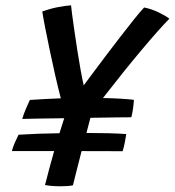

<svg xmlns="http://www.w3.org/2000/svg" viewBox="-20 -680 641 704"><path d="M61.5 -244Q66.5 -261.5 75.8 -283Q85 -304.5 89.5 -313.5Q119 -315.5 146.8 -317Q174.5 -318.5 203 -319.5Q193.5 -355.5 183 -401.5Q172.5 -447.5 162.8 -494Q153 -540.5 145.5 -579Q138 -617.5 135 -638Q166.5 -649 193.2 -654Q220 -659 240.5 -660.5Q241 -652 244.5 -626.5Q248 -601 253 -565.8Q258 -530.5 264 -492.5Q270 -454.5 276 -421.2Q282 -388 287 -367Q296.5 -380 317.8 -408.5Q339 -437 366 -472.8Q393 -508.5 420.8 -544.5Q448.5 -580.5 471.8 -609.5Q495 -638.5 508.5 -652.5Q534.5 -647.5 560.8 -635Q587 -622.5 601 -611.5Q562 -571.5 499.8 -497.5Q437.5 -423.5 357.5 -320.5Q391.5 -320 420.8 -318.2Q450 -316.5 471 -314Q470 -297 467.5 -280Q465 -263 461.5 -250Q447 -250 405.2 -249.5Q363.5 -249 311.5 -248Q308.5 -235.5 304.5 -221.2Q300.5 -207 297 -192.5Q338.5 -192.5 376.5 -191.5Q414.5 -190.5 443 -188.5Q441 -177 437.8 -158.8Q434.5 -140.5 429.5 -125.5Q414 -125.5 372.5 -125.8Q331 -126 279.5 -126Q279 -125 278.5 -123.5Q273 -101.5 266.2 -75.2Q259.5 -49 254.2 -28Q249 -7 247.5 -0.5Q231.5 3 202 3Q169.5 3 145 -1.5Q161 -64.5 178.5 -126Q125 -126 81.8 -126Q38.5 -126 23.5 -126Q27.5 -141 34 -156Q40.5 -171 48 -186Q118 -190.5 198 -191.5Q207.5 -222.5 215.5 -246.5Q163.5 -246 120.8 -245.2Q78 -244.5 61.5 -244Z"/></svg>

Font: Grandstander
Style: Italic
Weight: 400
Italic angle: -15°
Designer: Tyler Finck
Foundry: Etcetera Type Co
Version: Version 1.200; ttfautohint (v1.8.3)